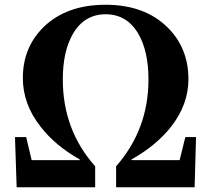

<svg xmlns="http://www.w3.org/2000/svg" viewBox="-20 -787 887 807"><path d="M804 -211 798 0H468V-88Q604 -243 604 -453Q604 -571 562 -644Q514 -727 424 -727Q334 -727 286 -644Q244 -571 244 -453Q244 -241 380 -88V0H50L43 -211H90L113 -114H315V-117Q212 -175 151 -254Q76 -349 76 -459Q76 -589 165 -675Q261 -767 424 -767Q586 -767 682 -674Q772 -587 772 -454Q772 -347 698 -253Q636 -175 533 -117V-114H735L759 -211Z"/></svg>

Font: Source Han Serif SC Heavy
Style: Regular
Weight: 900
Designer: Ryoko NISHIZUKA  (kana & ideographs); Frank Grießhammer (Latin, Greek & Cyrillic); Wenlong ZHANG  (bopomofo); Sandoll Co
Foundry: Adobe Systems Incorporated
Version: Version 1.001 October 20, 2017